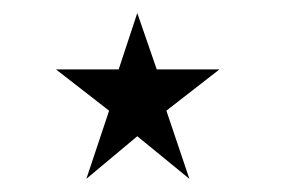

<svg xmlns="http://www.w3.org/2000/svg" viewBox="-20 -726 438 293"><path d="M189.5 -518.1 111.8 -453.1 146.5 -557.1 65.4 -620.1H161.1L189.5 -706.1L219.2 -620.1H314.9L233.9 -557.1L269 -453.1Z"/></svg>

Font: LaylaRuqaa
Style: Regular
Weight: 400
Version: Version 2.0